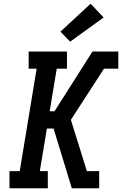

<svg xmlns="http://www.w3.org/2000/svg" viewBox="-20 -1012 656 1032"><path d="M31 0V-92H86L177 -643H134V-735H340V-643H285L247 -414H273L477 -735H616V-643H539L361 -368L447 -92H513V0H366L268 -321H232L194 -92H237V0ZM357 -788 305 -842 467 -992 537 -918Z"/></svg>

Font: Iosevka Slab SmBdExObl
Style: Regular
Weight: 600
Width: 7
Italic angle: -9°
Monospace: yes
Designer: Belleve Invis
Foundry: Belleve Invis
Version: Version 11.1.0; ttfautohint (v1.8.3)